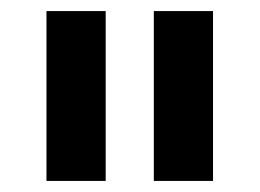

<svg xmlns="http://www.w3.org/2000/svg" viewBox="-20 -760 469 347"><path d="M64 -433V-740H171V-433ZM258 -433V-740H365V-433Z"/></svg>

Font: IBM Plex Sans Cond SmBld
Style: Regular
Weight: 600
Width: 3
Designer: Mike Abbink, Paul van der Laan, Pieter van Rosmalen
Foundry: Bold Monday
Version: Version 1.3